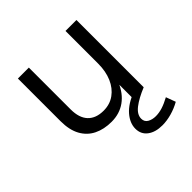

<svg xmlns="http://www.w3.org/2000/svg" viewBox="-181 -622 967 967"><g transform="rotate(-45 303.0 -138.0)"><path d="M426 -479H504V0H426ZM87 -479H165V-181Q165 -121 194.2 -90Q223.5 -59 278 -59Q323 -59 356.2 -83Q389.5 -107 407.8 -149.2Q426 -191.5 426 -246H455Q455 -165.5 431.8 -108.5Q408.5 -51.5 366.2 -21.2Q324 9 267 9Q213 9 172.5 -11Q132 -31 109.5 -71.8Q87 -112.5 87 -175ZM566.5 166Q535.5 183.5 501.2 193Q467 202.5 435.5 202.5Q386 202.5 356.2 180Q326.5 157.5 326.5 118Q326.5 78.5 358.2 41.5Q390 4.5 453.5 -19.5L504 0Q448 23 415.5 48.2Q383 73.5 383 103Q383 125.5 401.2 136Q419.5 146.5 444.5 146.5Q467.5 146.5 492.2 138.8Q517 131 547.5 114.5Z"/></g></svg>

Font: Karla
Style: Regular
Weight: 400
Designer: Jonathan Pinhorn
Version: Version 2.004;gftools[0.9.33]